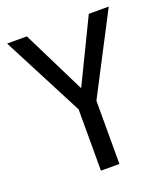

<svg xmlns="http://www.w3.org/2000/svg" viewBox="-127 -785 753 859"><g transform="rotate(-20 250.0 -355.0)"><path d="M395 -694H490L294 -317V-16H206V-308L6 -694H100L249 -393Z"/></g></svg>

Font: D2Coding ligature
Style: Regular
Weight: 400
Monospace: yes
Designer: Yong-Rak Park; Jeong-Hwan Yoon; Sang-Min Lee;
Foundry: NHN Corporation
Version: Version 1.3.2; Build 20180524